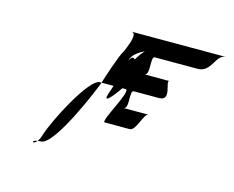

<svg xmlns="http://www.w3.org/2000/svg" viewBox="-70 -793 770 633"><g transform="rotate(15 315.0 -476.0)"><path d="M101 -266C77 -263 88 -249 101 -266ZM101 -266C104 -266 108 -267 112 -267C159 -267 250 -490 255 -506H249C213 -506 128 -342 112 -289C109 -278 105 -271 101 -266ZM306 -694C323 -694 320 -672 299 -624C289 -612 260 -523 255 -506H296C292 -495 289 -485 286 -476C275 -441 301 -469 326 -506H337C359 -506 283 -382 299 -382H384C406 -382 416 -444 432 -444H346C368 -444 349 -506 365 -506H451C497 -506 454 -569 470 -569H384C406 -569 387 -632 403 -632H549C597 -632 594 -694 630 -694ZM321 -599C326 -621 349 -634 366 -643C359 -635 349 -623 341 -608C336 -614 330 -616 321 -599Z"/></g></svg>

Font: bitstorm
Style: ulcnobl
Weight: 400
Version: Version 0.2